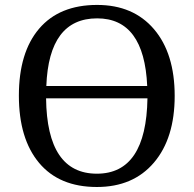

<svg xmlns="http://www.w3.org/2000/svg" viewBox="-20 -745 782 775"><path d="M371.1 9.8Q219.2 9.8 137.7 -87.6Q56.2 -185.1 56.2 -358.9Q56.2 -533.2 137.9 -629.2Q219.7 -725.1 372.1 -725.1Q518.1 -725.1 601.6 -627.2Q685.1 -529.3 685.1 -357.9Q685.1 -187 601.3 -88.6Q517.6 9.8 371.1 9.8ZM167 -397.9H574.2Q562 -670.9 372.1 -670.9Q177.2 -670.9 167 -397.9ZM575.2 -348.1H166Q169.4 -43.9 371.1 -43.9Q570.3 -43.9 575.2 -348.1Z"/></svg>

Font: Noto Serif
Style: Regular
Weight: 400
Designer: Monotype Design team
Foundry: Monotype Imaging Inc.
Version: Version 1.02